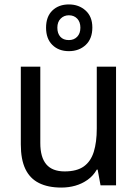

<svg xmlns="http://www.w3.org/2000/svg" viewBox="-20 -837 623 867"><path d="M504 -536V0H434L421 -71H417Q401 -43 375.5 -25Q350 -7 320 1.5Q290 10 257 10Q197 10 156 -10.5Q115 -31 94.5 -74Q74 -117 74 -185V-536H162V-191Q162 -127 189 -95Q216 -63 272 -63Q327 -63 358.5 -85.5Q390 -108 403.5 -151.5Q417 -195 417 -257V-536ZM291 -606Q245 -606 216.5 -634Q188 -662 188 -712Q188 -762 216.5 -789.5Q245 -817 291 -817Q336 -817 366.5 -789.5Q397 -762 397 -713Q397 -662 367 -634Q337 -606 291 -606ZM291 -656Q314 -656 328.5 -671Q343 -686 343 -712Q343 -738 328.5 -753Q314 -768 291 -768Q269 -768 254 -753Q239 -738 239 -712Q239 -686 252.5 -671Q266 -656 291 -656Z"/></svg>

Font: Noto Sans Display
Style: Regular
Weight: 400
Designer: Monotype Design Team
Foundry: Monotype Imaging Inc.
Version: Version 2.003